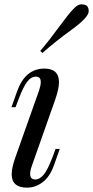

<svg xmlns="http://www.w3.org/2000/svg" viewBox="-20 -840 424 874"><path d="M165.5 -465.8Q166 -491.2 143.6 -491.2Q121.1 -491.2 103 -466.8Q85 -442.4 64.9 -389.2L50.8 -352.1H32.2L58.1 -424.8Q95.2 -527.8 182.1 -527.8Q248.5 -527.8 248.5 -465.3Q248.5 -436 231.9 -388.2L125 -85Q117.2 -63.5 117.2 -48.3Q117.2 -22.9 141.1 -22.9Q161.6 -23.4 179.7 -45.9Q197.8 -68.4 219.2 -125L232.9 -162.1H252L226.1 -88.9Q206.5 -34.7 173.8 -10.3Q141.1 14.2 103 14.2Q33.2 14.2 33.2 -46.9Q33.2 -77.6 50.8 -126L158.2 -429.2Q165.5 -451.2 165.5 -465.8ZM376 -813Q383.8 -804.7 383.8 -789.1Q383.8 -761.2 307.1 -705.6Q230.5 -649.9 173.3 -599.1L163.1 -607.9Q204.6 -656.7 249 -717.8Q293.5 -778.3 313 -797.9Q333 -820.3 349.6 -820.3Q366.2 -820.3 376 -813Z"/></svg>

Font: PlayfairDisplay-Italic
Style: Italic
Weight: 400
Italic angle: -14°
Designer: Claus Eggers Sørensen
Foundry: Claus Eggers Sørensen
Version: Version 1.002;PS 001.002;hotconv 1.0.70;makeotf.lib2.5.58329